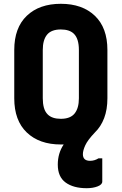

<svg xmlns="http://www.w3.org/2000/svg" viewBox="-20 -740 640 1010"><path d="M300 -720Q413 -720 479 -657Q545 -594 545 -477V-223Q545 -164 528 -119Q511 -74 479 -43Q441 -3 428.5 24.5Q416 52 416 71Q416 106 454 106Q477 106 498 93H518V215Q518 231 493.5 240.5Q469 250 436 250Q366 250 325 220Q284 190 284 126Q284 66 315 20Q308 20 300 20Q187 20 121 -43Q55 -106 55 -223V-477Q55 -594 121 -657Q187 -720 300 -720ZM205 -223Q205 -195 211 -173.5Q217 -152 231 -138Q254 -115 300 -115Q350 -115 372.5 -143Q395 -171 395 -223V-477Q395 -536 369 -562Q346 -585 300 -585Q250 -585 227.5 -557.5Q205 -530 205 -477Z"/></svg>

Font: Recursive Mn Lnr St XBd
Style: Regular
Weight: 800
Monospace: yes
Version: Version 1.079;hotconv 1.0.112;makeotfexe 2.5.65598; ttfautoh